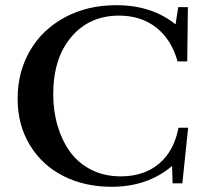

<svg xmlns="http://www.w3.org/2000/svg" viewBox="-20 -696 765 729"><path d="M403.8 13.2Q302.2 13.2 221.4 -27.3Q140.6 -67.9 93.8 -144.5Q46.9 -221.2 46.9 -321.3Q46.9 -422.4 93.5 -502.9Q140.1 -583.5 225.8 -629.9Q311.5 -676.3 421.4 -676.3Q556.6 -676.3 646.5 -603.5L656.7 -668.9H693.4L690.9 -462.9H654.3Q630.4 -546.9 572.8 -591.8Q515.1 -636.7 432.1 -636.7Q319.3 -636.7 250.7 -555.7Q182.1 -474.6 182.1 -338.4Q182.1 -274.9 198.5 -219Q214.8 -163.1 245.8 -119.9Q276.9 -76.7 326.4 -51.5Q376 -26.4 438.5 -26.4Q526.9 -26.4 584 -74.7Q641.1 -123 657.7 -210.9H694.3L672.4 0H635.3L633.3 -65.9Q540.5 13.2 403.8 13.2Z"/></svg>

Font: Elstob 8pt Medium
Style: Regular
Weight: 500
Designer: Peter S. Baker
Version: Version 1.015